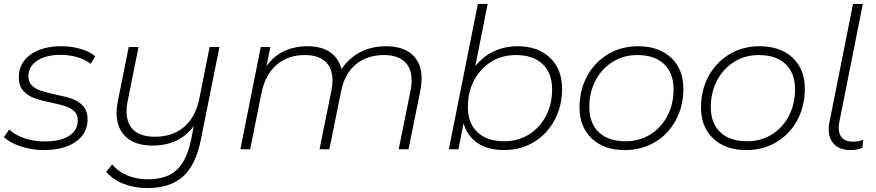

<svg xmlns="http://www.w3.org/2000/svg" viewBox="-27 -762 4471 980"><path d="M-7 -62 20 -101Q49 -73 97.5 -56.5Q146 -40 200 -40Q281 -40 325.5 -68.5Q370 -97 370 -148Q370 -177 352 -194Q334 -211 308 -219.5Q282 -228 236 -238Q182 -249 148.5 -261Q115 -273 92 -298.5Q69 -324 69 -368Q69 -440 128.5 -483Q188 -526 287 -526Q337 -526 384 -512.5Q431 -499 459 -475L436 -436Q407 -459 366.5 -470.5Q326 -482 283 -482Q207 -482 162.5 -452Q118 -422 118 -373Q118 -343 136 -325.5Q154 -308 181.5 -299Q209 -290 255 -280Q309 -269 341.5 -257.5Q374 -246 397 -221Q420 -196 420 -153Q420 -80 359 -38Q298 4 196 4Q135 4 79.5 -14.5Q24 -33 -7 -62Z M1093 -522 999 -53Q973 80 907 139Q841 198 724 198Q659 198 604 176.5Q549 155 515 115L546 77Q576 114 623 133.5Q670 153 728 153Q825 153 876.5 104Q928 55 950 -56L962 -119Q890 -19 751 -19Q663 -19 615.5 -63.5Q568 -108 568 -186Q568 -213 574 -243L630 -522H680L624 -243Q619 -221 619 -193Q619 -131 655.5 -97.5Q692 -64 764 -64Q854 -64 913 -114.5Q972 -165 991 -261L1043 -522Z M2125 -361Q2125 -334 2119 -302L2058 0H2008L2069 -302Q2074 -325 2074 -353Q2074 -414 2038 -447.5Q2002 -481 1933 -481Q1847 -481 1789.5 -433.5Q1732 -386 1714 -296L1654 0H1604L1665 -302Q1670 -325 1670 -353Q1670 -414 1634 -447.5Q1598 -481 1529 -481Q1442 -481 1384 -430.5Q1326 -380 1307 -284L1250 0H1200L1304 -522H1353L1333 -424Q1370 -476 1423 -501Q1476 -526 1542 -526Q1614 -526 1658 -495.5Q1702 -465 1716 -409Q1755 -467 1813 -496.5Q1871 -526 1943 -526Q2031 -526 2078 -482.5Q2125 -439 2125 -361Z M2842 -309Q2842 -220 2803.5 -148.5Q2765 -77 2697.5 -36.5Q2630 4 2546 4Q2464 4 2411 -31.5Q2358 -67 2339 -133L2313 0H2264L2412 -742H2462L2399 -424Q2437 -473 2492.5 -499.5Q2548 -526 2616 -526Q2718 -526 2780 -467.5Q2842 -409 2842 -309ZM2791 -306Q2791 -389 2742.5 -435Q2694 -481 2606 -481Q2536 -481 2480.5 -447Q2425 -413 2393 -352.5Q2361 -292 2361 -216Q2361 -133 2410 -87Q2459 -41 2547 -41Q2617 -41 2672.5 -75.5Q2728 -110 2759.5 -170Q2791 -230 2791 -306Z M2931 -213Q2931 -302 2969.5 -373Q3008 -444 3076 -485Q3144 -526 3230 -526Q3336 -526 3398.5 -467.5Q3461 -409 3461 -309Q3461 -220 3422.5 -148.5Q3384 -77 3316 -36.5Q3248 4 3162 4Q3056 4 2993.5 -55Q2931 -114 2931 -213ZM3411 -306Q3411 -389 3362.5 -435Q3314 -481 3226 -481Q3156 -481 3100.5 -446.5Q3045 -412 3013 -351.5Q2981 -291 2981 -216Q2981 -133 3029.5 -87Q3078 -41 3166 -41Q3236 -41 3291.5 -75Q3347 -109 3379 -169.5Q3411 -230 3411 -306Z M3551 -213Q3551 -302 3589.5 -373Q3628 -444 3696 -485Q3764 -526 3850 -526Q3956 -526 4018.5 -467.5Q4081 -409 4081 -309Q4081 -220 4042.5 -148.5Q4004 -77 3936 -36.5Q3868 4 3782 4Q3676 4 3613.5 -55Q3551 -114 3551 -213ZM4031 -306Q4031 -389 3982.5 -435Q3934 -481 3846 -481Q3776 -481 3720.5 -446.5Q3665 -412 3633 -351.5Q3601 -291 3601 -216Q3601 -133 3649.5 -87Q3698 -41 3786 -41Q3856 -41 3911.5 -75Q3967 -109 3999 -169.5Q4031 -230 4031 -306Z M4203 -102Q4203 -121 4207 -140L4327 -742H4377L4258 -144Q4254 -128 4254 -110Q4254 -75 4272.5 -57Q4291 -39 4327 -39Q4357 -39 4379 -49L4375 -7Q4348 4 4314 4Q4261 4 4232 -24.5Q4203 -53 4203 -102Z"/></svg>

Font: Montserrat Alternates Light
Style: Italic
Weight: 300
Italic angle: -11.3°
Designer: Julieta Ulanovsky
Foundry: Julieta Ulanovsky
Version: Version 7.200